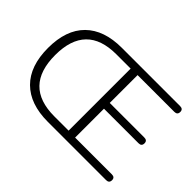

<svg xmlns="http://www.w3.org/2000/svg" viewBox="-125 -999 1293 1293"><g transform="rotate(45 521.5 -352.5)"><path d="M415 0Q246 0 155 -90.5Q64 -181 64 -353Q64 -525 155 -615Q246 -705 415 -705H970Q999 -705 999 -678Q999 -650 970 -650H620V-385H949Q978 -385 978 -358Q978 -330 949 -330H620V-55H970Q999 -55 999 -28Q999 0 970 0ZM420 -57H556V-648H420Q132 -648 132 -353Q132 -57 420 -57Z"/></g></svg>

Font: Chiron GoRound TC L
Style: Regular
Weight: 300
Designer: Ryoko NISHIZUKA 西塚涼子 (kana, bopomofo & ideographs); Paul D. Hunt (Latin, Greek & Cyrillic); Sandoll Communications 산돌커뮤니
Foundry: Adobe
Version: Version 1.000;hotconv 1.1.1;makeotfexe 2.6.0